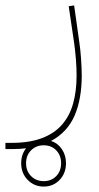

<svg xmlns="http://www.w3.org/2000/svg" viewBox="-90 -309 366 707"><path d="M71 378Q36 378 12 353.5Q-12 329 -12 292Q-12 260 6 237Q-18 240 -46 240H-70V217H-46Q18 217 63.5 200Q109 183 137.5 151Q166 119 179 73Q192 27 192 -30Q192 -43 191.5 -59Q191 -75 189.5 -91Q188 -107 186.5 -122.5Q185 -138 183 -151L163 -286L183 -289L202 -154Q206 -128 208.5 -92.5Q211 -57 211 -31Q211 56 184.5 117Q158 178 98 210Q123 218 138 240.5Q153 263 153 292Q153 329 129.5 353.5Q106 378 71 378ZM71 358Q99 358 117 339.5Q135 321 135 292Q135 263 117 244.5Q99 226 71 226Q43 226 24.5 244.5Q6 263 6 292Q6 321 24.5 339.5Q43 358 71 358Z"/></svg>

Font: IBM Plex Sans Arabic Thin
Style: Regular
Weight: 100
Designer: Mike Abbink, Paul van der Laan, Pieter van Rosmalen, Wael Morcos, Khajak Apelian
Foundry: Bold Monday
Version: Version 1.101